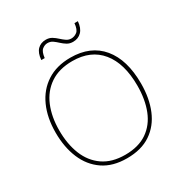

<svg xmlns="http://www.w3.org/2000/svg" viewBox="-205 -1057 1164 1221"><g transform="rotate(-30 377.0 -446.0)"><path d="M690 -358Q690 -250 655.5 -167Q621 -84 551.5 -37Q482 10 376 10Q272 10 202.5 -37.5Q133 -85 98 -168Q63 -251 63 -359Q63 -467 100 -549.5Q137 -632 208.5 -678.5Q280 -725 382 -725Q530 -725 610 -628.5Q690 -532 690 -358ZM90 -359Q90 -259 121 -181.5Q152 -104 216 -59.5Q280 -15 377 -15Q475 -15 538.5 -58.5Q602 -102 632.5 -179.5Q663 -257 663 -358Q663 -521 590 -610.5Q517 -700 382 -700Q284 -700 219 -656Q154 -612 122 -535Q90 -458 90 -359ZM215 -804Q219 -854 242.5 -878Q266 -902 304 -902Q329 -902 347.5 -890.5Q366 -879 381.5 -864.5Q397 -850 413.5 -838.5Q430 -827 450 -827Q472 -827 491.5 -841.5Q511 -856 515 -902H540Q536 -853 511.5 -828Q487 -803 449 -803Q424 -803 405.5 -814.5Q387 -826 371.5 -840.5Q356 -855 340 -866.5Q324 -878 302 -878Q282 -878 263.5 -863.5Q245 -849 240 -804Z"/></g></svg>

Font: Noto Sans Myanmar UI Thin
Style: Regular
Weight: 100
Designer: Monotype Design Team
Foundry: Monotype Imaging Inc.
Version: Version 2.103; ttfautohint (v1.8.4.7-5d5b)